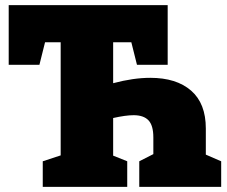

<svg xmlns="http://www.w3.org/2000/svg" viewBox="-20 -730 887 750"><path d="M784 -126 844 -100V0H524V-100L579 -128V-193Q579 -240 560 -260Q541 -280 502 -280Q471 -280 422 -269V-122L477 -100V0H147V-100L217 -123V-565H156L134 -477H14V-710H635V-477H515L493 -565H422V-405Q501 -426 567 -426Q669 -426 726.5 -376Q784 -326 784 -228Z"/></svg>

Font: Bitter Pro Black
Style: Regular
Weight: 900
Designer: Sol Matas, and Bitter project Authors
Foundry: Sol Matas
Version: Version 1.010